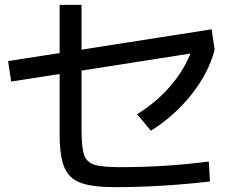

<svg xmlns="http://www.w3.org/2000/svg" viewBox="-20 -774 978 797"><path d="M227.5 -218.8V-466.8L26.4 -435.5L13.7 -520.5L227.5 -553.7V-753.9H318.4V-567.9L858.4 -652.3L871.1 -567.4Q845.7 -471.2 774.9 -381.8Q704.1 -292.5 606.4 -231.4L548.8 -299.8Q625.5 -346.7 682.6 -411.4Q739.7 -476.1 771 -551.8L318.4 -481V-236.3Q318.4 -162.6 328.9 -131.6Q339.4 -100.6 371.3 -90.3Q403.3 -80.1 479.5 -80.1Q666.5 -80.1 846.7 -103.5L851.6 -20.5Q643.6 2.9 459 2.9Q362.3 2.9 314 -15.4Q265.6 -33.7 246.6 -80.1Q227.5 -126.5 227.5 -218.8Z"/></svg>

Font: Pretendard JP Medium
Style: Regular
Weight: 500
Designer: Base glyphs from Inter by Rasmus Andersson; Hangeul glyphs from Noto Sans CJK(Source Han Sans) by Jang Soo-young and Kan
Foundry: Kil Hyung-jin
Version: Version 1.309